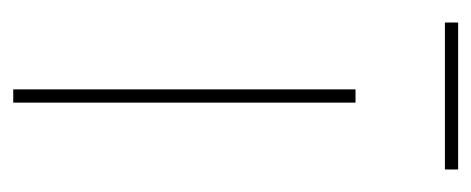

<svg xmlns="http://www.w3.org/2000/svg" viewBox="-231 -481 712 290"><g transform="rotate(90 125.0 -336.0)"><path d="M115 -517H135V0H115ZM14 -672H236V-652H14Z"/></g></svg>

Font: Montserrat
Style: Regular
Weight: 400
Designer: Julieta Ulanovsky
Foundry: Julieta Ulanovsky
Version: Version 8.000